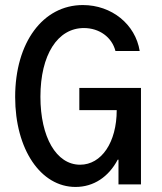

<svg xmlns="http://www.w3.org/2000/svg" viewBox="-20 -730 640 760"><path d="M294 -294H442C442 -167 382 -78 297 -78C203 -78 140 -187 140 -347C140 -513 208 -619 312 -619C373 -619 423 -583 437 -528H533C516 -634 422 -710 308 -710C150 -710 40 -562 40 -346C40 -139 141 10 279 10C351 10 410 -30 446 -98H449V0H538V-382H294Z"/></svg>

Font: CommitMono
Style: 500Regular
Weight: 500
Monospace: yes
Designer: Eigil Nikolajsen
Foundry: Eigil Nikolajsen
Version: Version 1.143